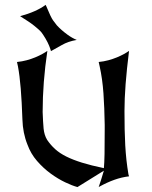

<svg xmlns="http://www.w3.org/2000/svg" viewBox="-20 -758 616 778"><path d="M48.8 -506.8Q69.3 -508.8 88.1 -513.9Q106.9 -519 122.8 -525.6Q138.7 -532.2 151.1 -539.1Q163.6 -545.9 171.9 -551.8Q152.8 -423.3 152.8 -304.2Q153.8 -283.2 154.5 -266.6Q155.3 -250 156.7 -236.6Q158.2 -223.1 161.6 -212.2Q165 -201.2 170.9 -191.4Q185.1 -170.4 203.4 -153.8Q221.7 -137.2 248.5 -123.8Q275.4 -110.4 312.3 -98.9Q349.1 -87.4 400.9 -76.7Q402.8 -94.7 403.6 -134Q404.3 -173.3 404.3 -234.9V-252Q403.3 -320.3 399.2 -379.6Q395 -439 383.8 -489.3L379.9 -506.8Q400.4 -508.8 419.2 -513.9Q438 -519 453.9 -525.6Q469.7 -532.2 482.2 -539.1Q494.6 -545.9 502.9 -551.8Q493.7 -478 489 -417.7Q484.4 -357.4 484.4 -308.6Q484.4 -268.6 485.1 -234.4Q485.8 -200.2 487.5 -169.2Q489.3 -138.2 492.4 -109.4Q495.6 -80.6 500.5 -51.3L502.9 -43.5Q473.1 -40 443.6 -29.5Q414.1 -19 383.3 -2L379.9 0Q384.8 -14.2 390.1 -31Q395.5 -47.9 400.9 -66.4L293.9 0Q273.4 -5.4 244.1 -19.3Q214.8 -33.2 185.1 -54.9Q155.3 -76.7 129.9 -106Q104.5 -135.3 91.3 -171.9Q72.3 -218.8 70.8 -274.4Q68.4 -345.7 64 -399.2Q59.6 -452.6 52.7 -489.3ZM291 -596.2Q255.9 -590.3 230 -575.2L186.5 -550.8L184.1 -559.1Q175.8 -585.4 154.8 -617.2Q147.5 -628.4 142.1 -633.3Q118.7 -655.3 94.2 -671.4L61.5 -692.4Q127.4 -710.4 165 -738.3L167.5 -732.9Q186 -688 194.8 -675.8Q206.1 -660.2 210.4 -655.3Q228.5 -635.7 253.9 -617.2Q272 -604 291 -596.2Z"/></svg>

Font: MedievalSharp
Style: Regular
Weight: 500
Version: Version 1.0